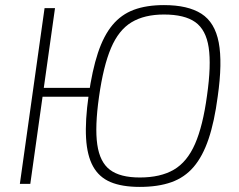

<svg xmlns="http://www.w3.org/2000/svg" viewBox="-20 -722 940 754"><path d="M624 -702Q718 -702 771 -668Q824 -634 839 -555Q854 -476 835 -343Q822 -244 799 -176Q776 -108 740.5 -66.5Q705 -25 653 -6.5Q601 12 529 12Q459 12 414 -7Q369 -26 345.5 -68.5Q322 -111 318 -179.5Q314 -248 328 -347Q342 -446 364.5 -514Q387 -582 421.5 -623.5Q456 -665 505.5 -683.5Q555 -702 624 -702ZM196 -690 99 0H58L155 -690ZM362 -377 357 -342H139L144 -377ZM624 -665Q547 -665 496.5 -634.5Q446 -604 416 -533.5Q386 -463 369 -343Q352 -224 362 -154.5Q372 -85 412 -55Q452 -25 529 -25Q610 -25 662.5 -55.5Q715 -86 746 -157Q777 -228 793 -347Q810 -466 799.5 -535.5Q789 -605 747 -635Q705 -665 624 -665Z"/></svg>

Font: Exo 2 ExtraLight
Style: Italic
Weight: 250
Italic angle: -8°
Designer: Natanael Gama
Foundry: Natanael Gama
Version: Version 2.010